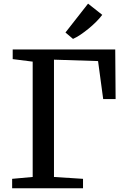

<svg xmlns="http://www.w3.org/2000/svg" viewBox="-20 -1008 664 1028"><path d="M45 0V-50.5L155 -60.5V-678L48 -691.5V-743H597L599 -477.5H532.5L505 -681L269 -688.5V-60.5L424.5 -50.5V0ZM370.5 -800 330.5 -834 451.5 -988.5 527.5 -928.5Q514 -910.5 494.8 -891.2Q475.5 -872 453.8 -854.2Q432 -836.5 410.8 -822.2Q389.5 -808 371.5 -800Z"/></svg>

Font: Merriweather Medium
Style: Regular
Weight: 500
Version: Version 2.100